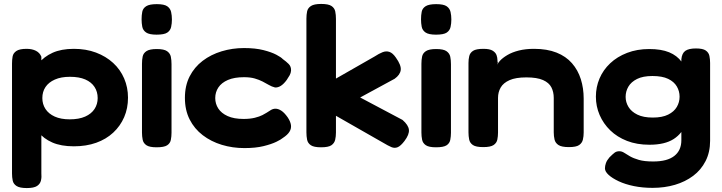

<svg xmlns="http://www.w3.org/2000/svg" viewBox="-20 -739 3667 975"><path d="M355 4Q290 4 245.5 -15.5Q201 -35 174.5 -69Q148 -103 136 -148.5Q124 -194 124 -246Q125 -295 137 -339Q149 -383 176 -417Q203 -451 247 -471Q291 -491 355 -491Q417 -491 467.5 -472Q518 -453 554.5 -419.5Q591 -386 610.5 -340.5Q630 -295 630 -243Q630 -189 610.5 -144Q591 -99 555 -65.5Q519 -32 468.5 -14Q418 4 355 4ZM116 216Q80 216 64 205.5Q48 195 44.5 178Q41 161 41 142V-416Q41 -435 44 -452Q47 -469 63 -480Q79 -491 115 -491Q143 -491 162.5 -481Q182 -471 190 -451V141Q192 160 188 177.5Q184 195 168 205.5Q152 216 116 216ZM334 -133Q381 -133 412.5 -147Q444 -161 460 -185.5Q476 -210 476 -241Q476 -273 460 -297.5Q444 -322 413 -335.5Q382 -349 335 -349Q290 -349 258.5 -335Q227 -321 211 -297Q195 -273 195 -241Q195 -210 211 -185.5Q227 -161 258 -147Q289 -133 334 -133Z M775 9Q739 9 723.5 -1.5Q708 -12 704.5 -29.5Q701 -47 701 -66V-415Q701 -435 704.5 -452Q708 -469 724 -479.5Q740 -490 776 -490Q813 -490 828.5 -479Q844 -468 847.5 -451Q851 -434 851 -413V-65Q851 -46 847.5 -28.5Q844 -11 828.5 -1Q813 9 775 9ZM775 -563Q738 -563 722 -574Q706 -585 702.5 -603Q699 -621 699 -641Q699 -662 702.5 -679.5Q706 -697 722.5 -707.5Q739 -718 776 -718Q814 -718 829.5 -707Q845 -696 849 -678Q853 -660 853 -640Q853 -620 849 -602Q845 -584 829.5 -573.5Q814 -563 775 -563Z M1221 13Q1161 13 1106.5 -3.5Q1052 -20 1009.5 -52.5Q967 -85 943 -132.5Q919 -180 919 -242Q919 -304 943 -351Q967 -398 1009 -430Q1051 -462 1105.5 -478.5Q1160 -495 1219 -495Q1277 -495 1318 -484.5Q1359 -474 1383.5 -461Q1408 -448 1416 -439Q1433 -427 1446 -414Q1459 -401 1458 -380Q1457 -368 1451 -357Q1445 -346 1436 -333Q1406 -292 1376 -295Q1360 -299 1345.5 -307.5Q1331 -316 1313.5 -325Q1296 -334 1273.5 -340.5Q1251 -347 1219 -347Q1170 -347 1137.5 -333Q1105 -319 1089 -295Q1073 -271 1073 -241Q1073 -212 1088.5 -188Q1104 -164 1136 -149.5Q1168 -135 1217 -135Q1250 -135 1274 -141Q1298 -147 1312.5 -154.5Q1327 -162 1333 -166Q1345 -174 1356 -180.5Q1367 -187 1379 -187Q1393 -187 1408.5 -177Q1424 -167 1441 -143Q1455 -122 1457.5 -104Q1460 -86 1450 -70Q1440 -54 1417 -39Q1408 -31 1383.5 -19Q1359 -7 1318.5 3Q1278 13 1221 13Z M2024 -130Q2054 -104 2056.5 -80Q2059 -56 2034 -23Q2015 2 1999.5 8.5Q1984 15 1967.5 8Q1951 1 1926 -14L1686 -151V-66Q1686 -46 1682 -29Q1678 -12 1663 -1.5Q1648 9 1610 9Q1574 9 1558.5 -1.5Q1543 -12 1539.5 -29.5Q1536 -47 1536 -67V-644Q1536 -664 1539.5 -681Q1543 -698 1559 -708.5Q1575 -719 1611 -719Q1648 -719 1663.5 -708.5Q1679 -698 1682.5 -680.5Q1686 -663 1686 -643V-340L1882 -452Q1905 -467 1923 -474Q1941 -481 1957.5 -475.5Q1974 -470 1990 -447Q2018 -408 2015 -383.5Q2012 -359 1984 -339L1809 -244Z M2194 9Q2158 9 2142.5 -1.5Q2127 -12 2123.5 -29.5Q2120 -47 2120 -66V-415Q2120 -435 2123.5 -452Q2127 -469 2143 -479.5Q2159 -490 2195 -490Q2232 -490 2247.5 -479Q2263 -468 2266.5 -451Q2270 -434 2270 -413V-65Q2270 -46 2266.5 -28.5Q2263 -11 2247.5 -1Q2232 9 2194 9ZM2194 -563Q2157 -563 2141 -574Q2125 -585 2121.5 -603Q2118 -621 2118 -641Q2118 -662 2121.5 -679.5Q2125 -697 2141.5 -707.5Q2158 -718 2195 -718Q2233 -718 2248.5 -707Q2264 -696 2268 -678Q2272 -660 2272 -640Q2272 -620 2268 -602Q2264 -584 2248.5 -573.5Q2233 -563 2194 -563Z M2434 8Q2397 8 2381.5 -2.5Q2366 -13 2362.5 -30.5Q2359 -48 2359 -67V-419Q2359 -438 2363 -454.5Q2367 -471 2382.5 -481Q2398 -491 2435 -491Q2467 -491 2482 -481.5Q2497 -472 2501.5 -459Q2506 -446 2506 -435Q2506 -424 2508 -421L2503 -400Q2504 -414 2518 -429.5Q2532 -445 2556.5 -459.5Q2581 -474 2615 -482.5Q2649 -491 2692 -491Q2758 -491 2806 -472Q2854 -453 2884.5 -418Q2915 -383 2929.5 -337Q2944 -291 2944 -238V-66Q2944 -47 2940 -30Q2936 -13 2921 -2.5Q2906 8 2869 8Q2832 8 2816 -2.5Q2800 -13 2796 -30.5Q2792 -48 2792 -67V-242Q2792 -272 2780 -295.5Q2768 -319 2737.5 -332.5Q2707 -346 2653 -346Q2599 -346 2567.5 -332Q2536 -318 2522.5 -294.5Q2509 -271 2509 -242V-66Q2509 -47 2505.5 -30Q2502 -13 2486.5 -2.5Q2471 8 2434 8Z M3294 215Q3243 215 3199 206Q3155 197 3122 181.5Q3089 166 3070.5 149Q3052 132 3052 116Q3052 103 3057 89Q3062 75 3075 60Q3092 43 3101.5 36Q3111 29 3125 29Q3138 29 3150 37Q3162 45 3179.5 55Q3197 65 3224.5 73Q3252 81 3297 81Q3333 81 3359.5 74Q3386 67 3404 53Q3422 39 3431 19Q3440 -1 3440 -27V-438Q3443 -469 3460.5 -481Q3478 -493 3514 -493Q3549 -493 3564 -482.5Q3579 -472 3582.5 -455Q3586 -438 3586 -419V-24Q3586 34 3563 79Q3540 124 3500 154Q3460 184 3407.5 199.5Q3355 215 3294 215ZM3278 -4Q3214 -4 3164 -23.5Q3114 -43 3079 -77Q3044 -111 3025 -155Q3006 -199 3006 -248Q3006 -297 3024.5 -340.5Q3043 -384 3078.5 -417.5Q3114 -451 3164.5 -470.5Q3215 -490 3277 -490Q3338 -490 3378 -473.5Q3418 -457 3441.5 -425Q3465 -393 3475 -348Q3485 -303 3485 -246Q3485 -170 3465.5 -116Q3446 -62 3401 -33Q3356 -4 3278 -4ZM3295 -142Q3343 -142 3373 -157Q3403 -172 3417 -196Q3431 -220 3431 -248Q3431 -276 3417 -300Q3403 -324 3373 -338.5Q3343 -353 3293 -353Q3245 -353 3215 -338Q3185 -323 3171 -299Q3157 -275 3157 -247Q3157 -220 3171.5 -196Q3186 -172 3216.5 -157Q3247 -142 3295 -142Z"/></svg>

Font: Fredoka SemiExpanded SemiBold
Style: Regular
Weight: 600
Width: 6
Designer: Ben Nathan
Foundry: Milena B. Brandão, Ben Nathan
Version: Version 2.001